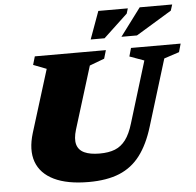

<svg xmlns="http://www.w3.org/2000/svg" viewBox="-60 -978 1076 1054"><g transform="rotate(-5 477.5 -450.5)"><path d="M341.5 -277.5Q326.5 -228 335.2 -196.5Q344 -165 375.8 -150.2Q407.5 -135.5 460 -135.5Q510 -135.5 544.5 -149.2Q579 -163 603.5 -195.5Q628 -228 645 -285L748.5 -623L668.5 -652L681.5 -698H955L942 -652L858.5 -624.5L746 -258.5Q717 -163 671.2 -102.5Q625.5 -42 556.5 -13.5Q487.5 15 387 15Q269 15 196 -20.5Q123 -56 99.2 -122.2Q75.5 -188.5 104 -281L210.5 -624L138 -652L151.5 -698H543L529.5 -652L448 -621.5ZM634.5 -763.5 748.5 -916H927.5L917 -883L720 -763.5ZM465 -763.5 520.5 -916H683L674.5 -888L541.5 -763.5Z"/></g></svg>

Font: Newsreader 9pt ExtraBold
Style: Italic
Weight: 800
Italic angle: -17°
Designer: Hugues Gentile
Foundry: Production Type
Version: Version 1.003